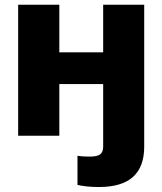

<svg xmlns="http://www.w3.org/2000/svg" viewBox="-20 -562 672 795"><path d="M389.2 212.4Q364.3 212.4 341.6 210.2Q318.8 208 300.8 203.6V83Q313.5 85 326.2 85.7Q338.9 86.4 352.1 86.4Q382.8 86.4 395 76.9Q407.2 67.4 407.2 44.9V0H577.1V45.9Q577.1 128.9 530.5 170.7Q483.9 212.4 389.2 212.4ZM456.1 -345.2V-213.9H176.3V-345.2ZM225.6 -542.5V0H55.2V-542.5ZM577.1 -542.5V0H407.2V-542.5Z"/></svg>

Font: Inter 16pt ExtraBold
Style: Regular
Weight: 800
Version: Version 4.001;git-66647c0bb